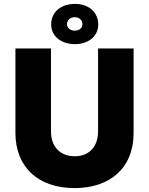

<svg xmlns="http://www.w3.org/2000/svg" viewBox="-20 -948 763 983"><path d="M364 -722C434 -722 483 -764 483 -822C483 -886 434 -928 364 -928C292 -928 242 -887 242 -822C242 -764 292 -722 364 -722ZM363 -791C340 -791 323 -805 323 -824C323 -845 340 -860 363 -860C386 -860 402 -845 402 -824C402 -805 386 -791 363 -791ZM362 15C540 15 664 -85 664 -268V-700H482V-275C482 -197 436 -148 363 -148C288 -148 241 -197 241 -275V-700H59V-268C59 -93 175 15 362 15Z"/></svg>

Font: Fixel Display ExtraBold
Style: Regular
Weight: 800
Designer: AlfaBravo + MacPaw
Foundry: Kyrylo Tkachov, Marchela Mozhyna, Serhii Makarenko, Maria Weinstein, Zakhar Kryvoshyya
Version: Version 1.211